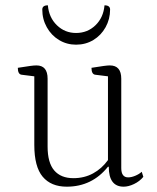

<svg xmlns="http://www.w3.org/2000/svg" viewBox="-20 -690 591 722"><path d="M231 12Q172 12 140.5 -25.5Q109 -63 109 -145V-403L61 -409Q47 -411 47 -435Q79 -440 93.5 -442Q108 -444 117 -444Q159 -444 159 -394V-139Q159 -78 184 -49Q209 -20 256 -20Q297 -20 330 -38Q363 -56 386 -88V-403L338 -409Q324 -411 324 -435Q355 -440 370 -442Q385 -444 393 -444Q436 -444 436 -394V-58Q436 -23 462 -23Q474 -23 488.5 -29Q503 -35 513 -44L519 -25Q505 -8 484 2Q463 12 445 12Q389 12 389 -63H386Q326 12 231 12ZM266 -522Q231 -522 202 -539.5Q173 -557 156 -587.5Q139 -618 139 -654Q139 -670 160 -670Q164 -624 194 -595Q224 -566 266 -566Q309 -566 339 -595Q369 -624 373 -670Q394 -670 394 -654Q394 -618 377 -587.5Q360 -557 331 -539.5Q302 -522 266 -522Z"/></svg>

Font: Petrona ExtraLight
Style: Regular
Weight: 200
Designer: Ringo R. Seeber
Foundry: Ringo R. Seeber
Version: Version 2.001; ttfautohint (v1.8.3)